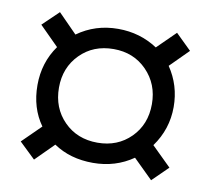

<svg xmlns="http://www.w3.org/2000/svg" viewBox="-60 -614 663 604"><g transform="rotate(10 271.5 -311.5)"><path d="M143 -134 85 -76 34 -125 93 -183Q55 -236 55 -309Q55 -381 95 -437L34 -498L85 -547L145 -486Q202 -527 275 -527Q345 -527 401 -490L459 -547L509 -498L451 -440Q489 -384 489 -315Q489 -244 447 -186L509 -125L459 -76L397 -137Q341 -98 269 -98Q196 -98 143 -134ZM123 -313Q123 -248 165 -205.5Q207 -163 272 -163Q336 -163 378 -205Q420 -247 420 -312Q420 -376 378 -419Q336 -462 272 -462Q207 -462 165 -419.5Q123 -377 123 -313Z"/></g></svg>

Font: Hind Guntur
Style: Regular
Weight: 400
Designer: Manushi Parikh, Hitesh Malaviya
Foundry: Indian Type Foundry
Version: Version 1.002;PS 1.0;hotconv 1.0.86;makeotf.lib2.5.63406; tt